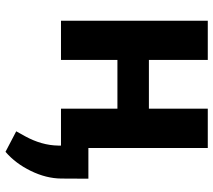

<svg xmlns="http://www.w3.org/2000/svg" viewBox="-58 -510 768 691"><g transform="rotate(90 325.5 -164.0)"><path d="M512.2 0H370.6V-203.1H195.3V0H54.2V-528.3H195.3V-316.4H370.6V-528.3H512.2ZM525.9 199.7 452.1 161.1 469.7 129.4Q502.4 69.8 503.4 10.7V-98.6H622.6L622.1 -1Q621.6 53.2 594.7 108.4Q567.9 163.6 525.9 199.7Z"/></g></svg>

Font: SteelSelectRoboto
Style: Roboto-Bold
Weight: 700
Designer: Google
Version: Version 2.137; 2017